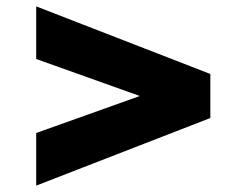

<svg xmlns="http://www.w3.org/2000/svg" viewBox="-20 -717 723 602"><path d="M93.5 -135 639.5 -347V-485L93.5 -697V-532L418.5 -416L93.5 -300Z"/></svg>

Font: Spartan Black
Style: Regular
Weight: 900
Designer: Matt Bailey, Mirko Velimirovic
Foundry: Matt Bailey
Version: Version 1.003; ttfautohint (v1.8.3)